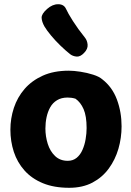

<svg xmlns="http://www.w3.org/2000/svg" viewBox="-20 -891 628 918"><path d="M308.9 -553Q332.7 -553 364.6 -548.1Q396.6 -543.2 425.5 -533.9Q454.4 -524.7 469.2 -511.7Q516.8 -474.7 539.1 -414.9Q561.3 -355.1 561.3 -287Q561.3 -232 546.2 -179.7Q531 -127.4 500.1 -85.2Q469.2 -42.9 422.1 -18Q374.9 6.9 310.9 6.9Q238.1 6.9 184.9 -15.1Q131.7 -37.1 97.1 -75.9Q62.6 -114.7 46.1 -164.9Q29.7 -215.2 29.7 -271Q29.7 -324.6 46.3 -375.1Q63 -425.7 97.4 -465.6Q131.8 -505.4 184.4 -529.2Q237.1 -553 308.9 -553ZM197.1 -276.4Q197.1 -238.9 208.3 -203.3Q219.4 -167.8 243.4 -144.9Q267.3 -122.1 304 -122.1Q329 -122.1 346.6 -136.5Q364.1 -150.9 374.4 -174.6Q384.8 -198.2 389.4 -225.8Q394.1 -253.4 394.1 -278.9Q394.1 -336 379.7 -369.2Q365.2 -402.3 340.8 -419.1Q330.1 -422.3 321.5 -423.4Q312.9 -424.6 303 -424.6Q273.7 -424.6 252.9 -412Q232.1 -399.4 220.2 -378.2Q208.3 -357 202.7 -330.8Q197.1 -304.7 197.1 -276.4ZM382.3 -638.4Q364 -618.7 345.8 -620.5Q327.6 -622.3 315 -632.2Q293.9 -648.9 269.2 -672.7Q244.6 -696.4 223.8 -721.5Q203 -746.6 192.2 -765Q179.9 -787.1 179 -805.7Q178.1 -824.3 205.3 -848.3Q231 -871 258.4 -870.8Q285.8 -870.7 295.8 -848.2Q304.4 -828.7 328.6 -790.6Q352.8 -752.4 385.4 -712.1Q397.2 -697.8 398.9 -677.4Q400.6 -657 382.3 -638.4Z"/></svg>

Font: Playpen Sans Hebrew
Style: Regular
Weight: 400
Designer: Tom Grace, Laura Meseguer, Veronika Burian, José Scaglione
Foundry: TypeTogether
Version: Version 2.000